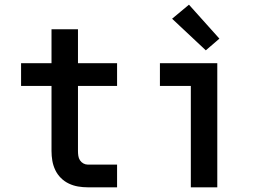

<svg xmlns="http://www.w3.org/2000/svg" viewBox="-20 -800 1140 820"><path d="M480 0H355Q334 0 313.5 -3.5Q293 -7 274 -16Q255 -25 240 -40Q225 -55 216 -74Q207 -93 203.5 -113.5Q200 -134 200 -155V-433H70V-530H200V-675H313V-530H480V-433H313V-155Q313 -145 314.5 -134.5Q316 -124 321.5 -115.5Q327 -107 336 -102Q345 -97 355 -97H480Z M795 0V-433H663V-530H908V0Z M859 -585 715 -720 787 -780 917 -635Z"/></svg>

Font: Lode
Style: Bold
Weight: 700
Monospace: yes
Designer: Belleve Invis
Foundry: Belleve Invis
Version: Version 29.2.0; ttfautohint (v1.8.3)